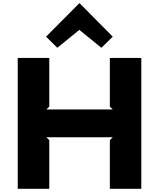

<svg xmlns="http://www.w3.org/2000/svg" viewBox="-20 -1169 985 1189"><path d="M855 -810.1V0H660.2V-300.8L678.2 -318.8H267.1L285.2 -300.8V0H89.8V-810.1H285.2V-508.8L267.1 -491.2H678.2L660.2 -508.8V-810.1ZM473.1 -1148.9 678.2 -941.9 607.9 -873 471.2 -983.9 335 -873 265.1 -941.9 471.2 -1148.9Z"/></svg>

Font: Sinkin Sans 800 Black
Style: Regular
Weight: 900
Designer: Keith Bates
Foundry: K-Type
Version: Sinkin Sans (version 1.0)  by Keith Bates   •   © 2014   www